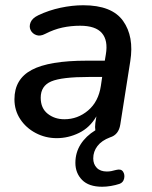

<svg xmlns="http://www.w3.org/2000/svg" viewBox="-20 -517 577 731"><path d="M369 194Q318 194 292.5 168Q267 142 267 103Q267 64 287 32.5Q307 1 343 -21Q341 -32 343 -49L347 -74Q322 -31 281 -11Q240 9 196 9Q153 9 116 -10.5Q79 -30 57 -63.5Q35 -97 35 -139Q35 -216 101 -251Q167 -286 310 -286H379L383 -310Q392 -363 368 -391Q344 -419 285 -419Q250 -419 217.5 -412Q185 -405 152 -388Q133 -378 118 -383.5Q103 -389 96.5 -402.5Q90 -416 96.5 -432Q103 -448 126 -459Q166 -478 210.5 -487.5Q255 -497 297 -497Q406 -497 448.5 -437.5Q491 -378 476 -284L438 -43Q432 -4 399 6Q367 18 351 39Q335 60 335 86Q335 108 348.5 122Q362 136 387 136Q395 136 403.5 134.5Q412 133 422 130Q441 125 448.5 136.5Q456 148 452.5 163Q449 178 435 183Q420 188 402.5 191Q385 194 369 194ZM225 -63Q276 -63 315.5 -96.5Q355 -130 364 -190L369 -224H319Q215 -224 175 -207Q135 -190 135 -145Q135 -105 161.5 -84Q188 -63 225 -63Z"/></svg>

Font: Nunito SemiBold
Style: Italic
Weight: 600
Italic angle: -9°
Designer: Vernon Adams
Foundry: Vernon Adams
Version: Version 3.601; ttfautohint (v1.8.2.53-6de2)